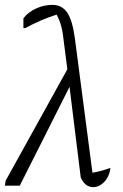

<svg xmlns="http://www.w3.org/2000/svg" viewBox="-51 -761 505 787"><path d="M-31 0 -28 -20 225 -477 211 -587Q207 -626 200.5 -651.5Q194 -677 181 -701Q149 -691 116.5 -677Q84 -663 53 -646H45V-686Q65 -712 97.5 -726.5Q130 -741 163 -741Q203 -741 224.5 -709.5Q246 -678 256 -603L328 -53Q364 -59 402 -73Q397 -37 376.5 -15.5Q356 6 331 6Q298 6 280 -33L234 -405L30 0Z"/></svg>

Font: Piazzolla Light
Style: Italic
Weight: 300
Italic angle: -11.3°
Designer: Juan Pablo del Peral
Foundry: Huerta Tipografica
Version: Version 1.330